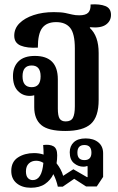

<svg xmlns="http://www.w3.org/2000/svg" viewBox="-20 -616 557 903"><path d="M287 0Q207 0 174 -28Q141 -56 141 -112V-168Q131 -165 120 -165Q86 -165 63.5 -189Q41 -213 41 -258Q41 -302 67 -327.5Q93 -353 144 -353Q252 -353 252 -243V-106Q252 -71 260.5 -58Q269 -45 289 -45Q314 -45 323 -62Q332 -79 332 -116V-388Q332 -458 310 -485Q288 -512 244 -512Q200 -512 179 -485Q158 -458 158 -392Q108 -389 77.5 -401.5Q47 -414 47 -448Q47 -482 71.5 -506.5Q96 -531 138 -545Q180 -559 233 -559Q267 -559 286.5 -555Q306 -551 320 -547.5Q334 -544 353 -544Q383 -544 395 -556.5Q407 -569 406 -595Q449 -598 475.5 -587.5Q502 -577 502 -546Q502 -517 478 -500Q454 -483 404 -488L402 -485Q444 -447 444 -367V-146Q444 -66 407 -33Q370 0 287 0ZM129 -206Q171 -206 171 -257Q171 -308 129 -308Q86 -308 86 -257Q86 -206 129 -206ZM125 267Q84 267 58.5 246Q33 225 33 188Q33 145 64.5 124.5Q96 104 140 104Q164 104 185 111Q185 89 183 66Q214 62 231.5 72Q249 82 249 114Q249 134 246 152Q257 166 265 181Q273 196 277 211L325 180L389 217H392V166L389 165Q382 168 373 168Q348 168 328 151.5Q308 135 308 100Q308 71 327 53Q346 35 383 35Q420 35 442.5 53.5Q465 72 465 105V216L435 261H385L329 225L275 262H252Q245 230 231 203Q218 231 192 249Q166 267 125 267ZM377 137Q410 137 410 102Q410 66 377 66Q344 66 344 102Q344 137 377 137ZM102 190Q102 211 111 221Q120 231 134 231Q177 231 184 150Q168 140 150 140Q129 140 115.5 153Q102 166 102 190Z"/></svg>

Font: Noto Serif Thai Condensed SemiBold
Style: Regular
Weight: 600
Width: 3
Designer: Monotype Design Team
Foundry: Monotype Imaging Inc.
Version: Version 2.002; ttfautohint (v1.8.4.7-5d5b)